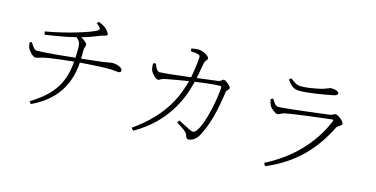

<svg xmlns="http://www.w3.org/2000/svg" viewBox="-79 -1160 3137 1603"><g transform="rotate(15 1490.0 -359.0)"><path d="M224 26 241 46C475 -65 558 -245 548 -491C547 -525 559 -534 559 -551C559 -569 505 -604 476 -616L453 -602C495 -568 501 -555 502 -516C507 -250 451 -113 224 26ZM174 -339C197 -339 218 -351 247 -357C292 -367 458 -387 525 -393C594 -399 741 -407 785 -407C832 -407 862 -401 876 -401C896 -401 899 -411 899 -421C899 -445 847 -462 816 -462C793 -462 791 -458 728 -449C690 -444 588 -433 521 -426C457 -419 242 -397 174 -397C150 -397 133 -427 115 -456L98 -450C99 -429 102 -414 106 -405C116 -381 153 -339 174 -339ZM196 -570 201 -543C368 -567 420 -581 480 -596C544 -612 603 -634 658 -657C681 -666 710 -665 710 -679C710 -694 692 -715 680 -726C668 -737 644 -753 611 -764L597 -749C638 -720 640 -704 625 -694C576 -663 371 -599 196 -570Z M1586 -9C1611 -9 1650 -26 1673 -71C1735 -184 1762 -311 1786 -472C1790 -497 1810 -493 1810 -512C1810 -528 1763 -567 1746 -567C1731 -567 1727 -548 1700 -545C1618 -535 1275 -489 1210 -489C1185 -489 1172 -526 1161 -552L1139 -547C1139 -530 1139 -506 1146 -489C1152 -470 1188 -425 1212 -425C1230 -425 1231 -438 1262 -445C1292 -451 1424 -475 1491 -485C1546 -493 1668 -510 1728 -510C1736 -510 1740 -505 1740 -499C1740 -435 1699 -176 1632 -96C1617 -78 1607 -78 1580 -89C1562 -97 1510 -125 1474 -143L1461 -122C1515 -85 1552 -71 1562 -33C1566 -16 1575 -9 1586 -9ZM1105 19 1123 40C1416 -125 1488 -379 1515 -492C1525 -532 1539 -612 1545 -649C1551 -685 1571 -685 1571 -704C1571 -725 1514 -755 1483 -756C1467 -757 1436 -753 1416 -750V-726C1433 -725 1462 -723 1480 -718C1497 -713 1500 -707 1499 -689C1498 -653 1481 -532 1469 -488C1433 -352 1365 -163 1105 19Z M2249 16 2264 41C2509 -63 2651 -219 2753 -424C2762 -442 2797 -451 2797 -468C2797 -486 2747 -531 2721 -531C2706 -531 2700 -517 2675 -514C2608 -506 2301 -466 2243 -466C2217 -466 2202 -490 2184 -522L2163 -512C2167 -493 2172 -474 2179 -460C2190 -438 2231 -406 2248 -406C2269 -406 2282 -423 2313 -429C2383 -442 2608 -471 2700 -481C2714 -483 2717 -477 2712 -465C2625 -256 2461 -91 2249 16ZM2373 -641C2464 -641 2581 -664 2652 -677C2684 -683 2697 -690 2697 -702C2697 -720 2666 -731 2633 -731C2609 -731 2597 -714 2534 -701C2480 -690 2434 -681 2377 -681C2345 -681 2323 -696 2286 -725L2269 -710C2301 -665 2328 -641 2373 -641Z"/></g></svg>

Font: Source Han Serif CN VF
Style: Regular
Weight: 250
Designer: Ryoko NISHIZUKA 西塚涼子 (kana & ideographs); Frank Grießhammer (Latin, Greek & Cyrillic); Wenlong ZHANG 张文龙 (bopomofo); San
Foundry: Adobe
Version: Version 2.002;hotconv 1.1.0;makeotfexe 2.6.0